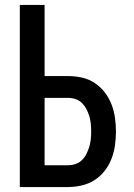

<svg xmlns="http://www.w3.org/2000/svg" viewBox="-20 -755 540 775"><path d="M60 0V-735H160V-448H254Q282 -448 310 -442Q338 -436 361.5 -420.5Q385 -405 402.5 -382.5Q420 -360 430 -334Q440 -308 444 -280Q448 -252 448 -224Q448 -196 444 -168Q440 -140 430 -114Q420 -88 402.5 -65.5Q385 -43 361.5 -28Q338 -13 310 -6.5Q282 0 254 0ZM254 -88Q270 -88 285 -93Q300 -98 311 -109Q322 -120 329 -134Q336 -148 340.5 -163Q345 -178 346.5 -193.5Q348 -209 348 -224Q348 -240 346.5 -255.5Q345 -271 340.5 -286Q336 -301 329 -314.5Q322 -328 311 -339Q300 -350 285 -355Q270 -360 254 -360H160V-88Z"/></svg>

Font: Iosevka Term Curly Semibold
Style: Regular
Weight: 600
Designer: Belleve Invis
Foundry: Belleve Invis
Version: Version 32.3.0